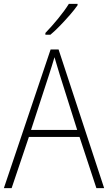

<svg xmlns="http://www.w3.org/2000/svg" viewBox="-20 -970 557 990"><path d="M477 0 390 -264H129L40 0H0L241 -715H282L517 0ZM288 -585Q282 -605 275 -628Q268 -651 261 -675Q254 -652 247 -629Q240 -606 233 -585L140 -300H378ZM380 -943Q364 -920 340 -892.5Q316 -865 290 -838Q264 -811 240 -791H214V-800Q246 -833 280 -874.5Q314 -916 335 -950H380Z"/></svg>

Font: Noto Sans Sinhala SemiCondensed ExtraLight
Style: Regular
Weight: 200
Width: 4
Designer: Jelle Bosma - Monotype Design Team
Foundry: Monotype Imaging Inc.
Version: Version 2.006; ttfautohint (v1.8.4.7-5d5b)